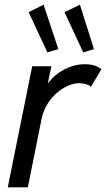

<svg xmlns="http://www.w3.org/2000/svg" viewBox="-20 -801 454 821"><path d="M117.7 -517.6H199.7L185.1 -447.3H187.5Q212.9 -482.4 255.9 -504.4Q298.8 -526.4 343.3 -526.4Q368.2 -526.4 386 -520Q403.8 -513.7 413.6 -504.9L368.7 -429.7Q363.8 -436 349.1 -440.7Q334.5 -445.3 318.8 -445.3Q287.1 -445.3 252.7 -425.3Q218.3 -405.3 192.1 -370.1Q166 -335 157.7 -292L99.1 0H13.2ZM102.5 -749 166.5 -780.8 229.5 -590.8 182.6 -577.1ZM255.9 -749 321.8 -780.8 381.8 -590.8 335.9 -577.1Z"/></svg>

Font: Reddit Sans Chocolate
Style: Italic
Weight: 400
Italic angle: -11.25°
Designer: Stephen Hutchings
Version: Version 1.013